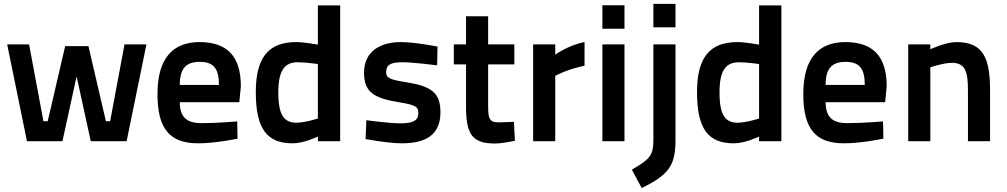

<svg xmlns="http://www.w3.org/2000/svg" viewBox="-20 -728 5192 990"><path d="M17 -499 119 0H302L375 -334L448 0H633L735 -499H622L548 -103H526L436 -490H316L226 -103H204L130 -499Z M1019 -93C938 -93 908 -128 907 -201H1214L1222 -283C1222 -438 1151 -511 1009 -511C870 -511 792 -426 792 -244C792 -68 851 11 1002 11C1091 11 1205 -13 1205 -13L1203 -102C1203 -102 1098 -93 1019 -93ZM907 -290C907 -373 938 -409 1009 -409C1080 -409 1109 -377 1109 -290Z M1734 -700H1619V-498C1614 -499 1546 -511 1507 -511C1365 -511 1299 -432 1299 -253C1299 -64 1356 11 1489 11C1548 11 1619 -24 1619 -24V0H1734ZM1507 -95C1446 -97 1415 -131 1415 -252C1415 -362 1446 -407 1515 -407C1557 -407 1614 -398 1619 -398V-117C1619 -117 1556 -96 1507 -95Z M2236 -488C2236 -488 2119 -511 2046 -511C1946 -511 1857 -467 1857 -353C1857 -249 1913 -221 2041 -200C2121 -187 2137 -178 2137 -146C2137 -106 2111 -92 2041 -92C1990 -92 1869 -108 1869 -108L1865 -11C1865 -11 1981 11 2052 11C2175 11 2251 -32 2251 -149C2251 -248 2207 -283 2075 -304C1992 -317 1971 -325 1971 -356C1971 -394 1995 -407 2054 -407C2114 -407 2234 -391 2234 -391Z M2632 -396V-499H2497V-644H2383V-499H2320V-396H2383V-176C2383 -32 2418 12 2533 12C2568 12 2635 -2 2635 -2L2630 -100C2630 -100 2577 -97 2549 -97C2499 -97 2497 -123 2497 -192V-396Z M2729 0H2843V-337C2843 -337 2904 -371 2994 -389V-511C2909 -495 2843 -446 2843 -446V-499H2729Z M3086 0H3200V-499H3086ZM3086 -580H3200V-701H3086Z M3349 -6C3349 76 3328 94 3238 147L3289 242C3426 173 3463 129 3463 -5V-499H3349ZM3349 -587H3463V-708H3349Z M4009 -700H3894V-498C3889 -499 3821 -511 3782 -511C3640 -511 3574 -432 3574 -253C3574 -64 3631 11 3764 11C3823 11 3894 -24 3894 -24V0H4009ZM3782 -95C3721 -97 3690 -131 3690 -252C3690 -362 3721 -407 3790 -407C3832 -407 3889 -398 3894 -398V-117C3894 -117 3831 -96 3782 -95Z M4349 -93C4268 -93 4238 -128 4237 -201H4544L4552 -283C4552 -438 4481 -511 4339 -511C4200 -511 4122 -426 4122 -244C4122 -68 4181 11 4332 11C4421 11 4535 -13 4535 -13L4533 -102C4533 -102 4428 -93 4349 -93ZM4237 -290C4237 -373 4268 -409 4339 -409C4410 -409 4439 -377 4439 -290Z M4777 0V-381C4777 -381 4845 -404 4889 -404C4959 -404 4971 -355 4971 -260V0H5085V-261C5085 -429 5050 -511 4911 -511C4856 -511 4777 -474 4777 -474V-499H4663V0Z"/></svg>

Font: TitilliumText22L
Style: 800 wt
Weight: 800
Designer: Campivisivi
Foundry: Campivisivi
Version: 1.000